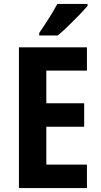

<svg xmlns="http://www.w3.org/2000/svg" viewBox="-20 -954 513 974"><path d="M421 0H76V-714H421V-596H215V-430H407V-311H215V-119H421ZM424 -924Q409 -906 382.5 -878.5Q356 -851 326.5 -822.5Q297 -794 273 -774H179V-787Q204 -823 228.5 -862Q253 -901 271 -934H424Z"/></svg>

Font: Noto Sans Tamil Condensed
Style: Bold
Weight: 700
Width: 3
Designer: Jelle Bosma - Monotype Design Team
Foundry: Monotype Imaging Inc.
Version: Version 2.004; ttfautohint (v1.8.4.7-5d5b)